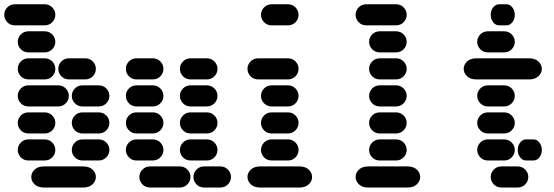

<svg xmlns="http://www.w3.org/2000/svg" viewBox="-44 -881 2564 888"><path d="M159.2 -13.7H340.8Q368.2 -13.7 383.8 -28.3Q399.4 -43 399.4 -62.5Q399.4 -82 383.8 -96.7Q368.2 -111.3 340.8 -111.3H159.2Q131.8 -111.3 116.2 -96.7Q100.6 -82 100.6 -62.5Q100.6 -43 116.2 -28.3Q131.8 -13.7 159.2 -13.7ZM87.9 -138.7H162.1Q183.6 -138.7 197.8 -153.3Q211.9 -168 211.9 -187.5Q211.9 -207 197.8 -221.7Q183.6 -236.3 162.1 -236.3H87.9Q66.4 -236.3 52.2 -221.7Q38.1 -207 38.1 -187.5Q38.1 -168 52.2 -153.3Q66.4 -138.7 87.9 -138.7ZM337.9 -138.7H412.1Q433.6 -138.7 447.8 -153.3Q461.9 -168 461.9 -187.5Q461.9 -207 447.8 -221.7Q433.6 -236.3 412.1 -236.3H337.9Q316.4 -236.3 302.2 -221.7Q288.1 -207 288.1 -187.5Q288.1 -168 302.2 -153.3Q316.4 -138.7 337.9 -138.7ZM87.9 -263.7H162.1Q183.6 -263.7 197.8 -278.3Q211.9 -293 211.9 -312.5Q211.9 -332 197.8 -346.7Q183.6 -361.3 162.1 -361.3H87.9Q66.4 -361.3 52.2 -346.7Q38.1 -332 38.1 -312.5Q38.1 -293 52.2 -278.3Q66.4 -263.7 87.9 -263.7ZM337.9 -263.7H412.1Q433.6 -263.7 447.8 -278.3Q461.9 -293 461.9 -312.5Q461.9 -332 447.8 -346.7Q433.6 -361.3 412.1 -361.3H337.9Q316.4 -361.3 302.2 -346.7Q288.1 -332 288.1 -312.5Q288.1 -293 302.2 -278.3Q316.4 -263.7 337.9 -263.7ZM87.9 -388.7H224.6Q246.1 -388.7 260.3 -403.3Q274.4 -418 274.4 -437.5Q274.4 -457 260.3 -471.7Q246.1 -486.3 224.6 -486.3H87.9Q66.4 -486.3 52.2 -471.7Q38.1 -457 38.1 -437.5Q38.1 -418 52.2 -403.3Q66.4 -388.7 87.9 -388.7ZM337.9 -388.7H412.1Q433.6 -388.7 447.8 -403.3Q461.9 -418 461.9 -437.5Q461.9 -457 447.8 -471.7Q433.6 -486.3 412.1 -486.3H337.9Q316.4 -486.3 302.2 -471.7Q288.1 -457 288.1 -437.5Q288.1 -418 302.2 -403.3Q316.4 -388.7 337.9 -388.7ZM87.9 -513.7H162.1Q183.6 -513.7 197.8 -528.3Q211.9 -543 211.9 -562.5Q211.9 -582 197.8 -596.7Q183.6 -611.3 162.1 -611.3H87.9Q66.4 -611.3 52.2 -596.7Q38.1 -582 38.1 -562.5Q38.1 -543 52.2 -528.3Q66.4 -513.7 87.9 -513.7ZM275.4 -513.7H349.6Q371.1 -513.7 385.3 -528.3Q399.4 -543 399.4 -562.5Q399.4 -582 385.3 -596.7Q371.1 -611.3 349.6 -611.3H275.4Q253.9 -611.3 239.7 -596.7Q225.6 -582 225.6 -562.5Q225.6 -543 239.7 -528.3Q253.9 -513.7 275.4 -513.7ZM87.9 -638.7H162.1Q183.6 -638.7 197.8 -653.3Q211.9 -668 211.9 -687.5Q211.9 -707 197.8 -721.7Q183.6 -736.3 162.1 -736.3H87.9Q66.4 -736.3 52.2 -721.7Q38.1 -707 38.1 -687.5Q38.1 -668 52.2 -653.3Q66.4 -638.7 87.9 -638.7ZM25.4 -763.7H162.1Q183.6 -763.7 197.8 -778.3Q211.9 -793 211.9 -812.5Q211.9 -832 197.8 -846.7Q183.6 -861.3 162.1 -861.3H25.4Q3.9 -861.3 -10.3 -846.7Q-24.4 -832 -24.4 -812.5Q-24.4 -793 -10.3 -778.3Q3.9 -763.7 25.4 -763.7Z M650.4 -13.7H787.1Q808.6 -13.7 822.8 -28.3Q836.9 -43 836.9 -62.5Q836.9 -82 822.8 -96.7Q808.6 -111.3 787.1 -111.3H650.4Q628.9 -111.3 614.7 -96.7Q600.6 -82 600.6 -62.5Q600.6 -43 614.7 -28.3Q628.9 -13.7 650.4 -13.7ZM900.4 -13.7H974.6Q996.1 -13.7 1010.3 -28.3Q1024.4 -43 1024.4 -62.5Q1024.4 -82 1010.3 -96.7Q996.1 -111.3 974.6 -111.3H900.4Q878.9 -111.3 864.7 -96.7Q850.6 -82 850.6 -62.5Q850.6 -43 864.7 -28.3Q878.9 -13.7 900.4 -13.7ZM587.9 -138.7H662.1Q683.6 -138.7 697.8 -153.3Q711.9 -168 711.9 -187.5Q711.9 -207 697.8 -221.7Q683.6 -236.3 662.1 -236.3H587.9Q566.4 -236.3 552.2 -221.7Q538.1 -207 538.1 -187.5Q538.1 -168 552.2 -153.3Q566.4 -138.7 587.9 -138.7ZM837.9 -138.7H912.1Q933.6 -138.7 947.8 -153.3Q961.9 -168 961.9 -187.5Q961.9 -207 947.8 -221.7Q933.6 -236.3 912.1 -236.3H837.9Q816.4 -236.3 802.2 -221.7Q788.1 -207 788.1 -187.5Q788.1 -168 802.2 -153.3Q816.4 -138.7 837.9 -138.7ZM587.9 -263.7H662.1Q683.6 -263.7 697.8 -278.3Q711.9 -293 711.9 -312.5Q711.9 -332 697.8 -346.7Q683.6 -361.3 662.1 -361.3H587.9Q566.4 -361.3 552.2 -346.7Q538.1 -332 538.1 -312.5Q538.1 -293 552.2 -278.3Q566.4 -263.7 587.9 -263.7ZM837.9 -263.7H912.1Q933.6 -263.7 947.8 -278.3Q961.9 -293 961.9 -312.5Q961.9 -332 947.8 -346.7Q933.6 -361.3 912.1 -361.3H837.9Q816.4 -361.3 802.2 -346.7Q788.1 -332 788.1 -312.5Q788.1 -293 802.2 -278.3Q816.4 -263.7 837.9 -263.7ZM587.9 -388.7H662.1Q683.6 -388.7 697.8 -403.3Q711.9 -418 711.9 -437.5Q711.9 -457 697.8 -471.7Q683.6 -486.3 662.1 -486.3H587.9Q566.4 -486.3 552.2 -471.7Q538.1 -457 538.1 -437.5Q538.1 -418 552.2 -403.3Q566.4 -388.7 587.9 -388.7ZM837.9 -388.7H912.1Q933.6 -388.7 947.8 -403.3Q961.9 -418 961.9 -437.5Q961.9 -457 947.8 -471.7Q933.6 -486.3 912.1 -486.3H837.9Q816.4 -486.3 802.2 -471.7Q788.1 -457 788.1 -437.5Q788.1 -418 802.2 -403.3Q816.4 -388.7 837.9 -388.7ZM587.9 -513.7H662.1Q683.6 -513.7 697.8 -528.3Q711.9 -543 711.9 -562.5Q711.9 -582 697.8 -596.7Q683.6 -611.3 662.1 -611.3H587.9Q566.4 -611.3 552.2 -596.7Q538.1 -582 538.1 -562.5Q538.1 -543 552.2 -528.3Q566.4 -513.7 587.9 -513.7ZM837.9 -513.7H912.1Q933.6 -513.7 947.8 -528.3Q961.9 -543 961.9 -562.5Q961.9 -582 947.8 -596.7Q933.6 -611.3 912.1 -611.3H837.9Q816.4 -611.3 802.2 -596.7Q788.1 -582 788.1 -562.5Q788.1 -543 802.2 -528.3Q816.4 -513.7 837.9 -513.7Z M1159.2 -13.7H1340.8Q1368.2 -13.7 1383.8 -28.3Q1399.4 -43 1399.4 -62.5Q1399.4 -82 1383.8 -96.7Q1368.2 -111.3 1340.8 -111.3H1159.2Q1131.8 -111.3 1116.2 -96.7Q1100.6 -82 1100.6 -62.5Q1100.6 -43 1116.2 -28.3Q1131.8 -13.7 1159.2 -13.7ZM1212.9 -138.7H1287.1Q1308.6 -138.7 1322.8 -153.3Q1336.9 -168 1336.9 -187.5Q1336.9 -207 1322.8 -221.7Q1308.6 -236.3 1287.1 -236.3H1212.9Q1191.4 -236.3 1177.2 -221.7Q1163.1 -207 1163.1 -187.5Q1163.1 -168 1177.2 -153.3Q1191.4 -138.7 1212.9 -138.7ZM1212.9 -263.7H1287.1Q1308.6 -263.7 1322.8 -278.3Q1336.9 -293 1336.9 -312.5Q1336.9 -332 1322.8 -346.7Q1308.6 -361.3 1287.1 -361.3H1212.9Q1191.4 -361.3 1177.2 -346.7Q1163.1 -332 1163.1 -312.5Q1163.1 -293 1177.2 -278.3Q1191.4 -263.7 1212.9 -263.7ZM1212.9 -388.7H1287.1Q1308.6 -388.7 1322.8 -403.3Q1336.9 -418 1336.9 -437.5Q1336.9 -457 1322.8 -471.7Q1308.6 -486.3 1287.1 -486.3H1212.9Q1191.4 -486.3 1177.2 -471.7Q1163.1 -457 1163.1 -437.5Q1163.1 -418 1177.2 -403.3Q1191.4 -388.7 1212.9 -388.7ZM1150.4 -513.7H1287.1Q1308.6 -513.7 1322.8 -528.3Q1336.9 -543 1336.9 -562.5Q1336.9 -582 1322.8 -596.7Q1308.6 -611.3 1287.1 -611.3H1150.4Q1128.9 -611.3 1114.7 -596.7Q1100.6 -582 1100.6 -562.5Q1100.6 -543 1114.7 -528.3Q1128.9 -513.7 1150.4 -513.7ZM1212.9 -763.7H1287.1Q1308.6 -763.7 1322.8 -778.3Q1336.9 -793 1336.9 -812.5Q1336.9 -832 1322.8 -846.7Q1308.6 -861.3 1287.1 -861.3H1212.9Q1191.4 -861.3 1177.2 -846.7Q1163.1 -832 1163.1 -812.5Q1163.1 -793 1177.2 -778.3Q1191.4 -763.7 1212.9 -763.7Z M1659.2 -13.7H1840.8Q1868.2 -13.7 1883.8 -28.3Q1899.4 -43 1899.4 -62.5Q1899.4 -82 1883.8 -96.7Q1868.2 -111.3 1840.8 -111.3H1659.2Q1631.8 -111.3 1616.2 -96.7Q1600.6 -82 1600.6 -62.5Q1600.6 -43 1616.2 -28.3Q1631.8 -13.7 1659.2 -13.7ZM1712.9 -138.7H1787.1Q1808.6 -138.7 1822.8 -153.3Q1836.9 -168 1836.9 -187.5Q1836.9 -207 1822.8 -221.7Q1808.6 -236.3 1787.1 -236.3H1712.9Q1691.4 -236.3 1677.2 -221.7Q1663.1 -207 1663.1 -187.5Q1663.1 -168 1677.2 -153.3Q1691.4 -138.7 1712.9 -138.7ZM1712.9 -263.7H1787.1Q1808.6 -263.7 1822.8 -278.3Q1836.9 -293 1836.9 -312.5Q1836.9 -332 1822.8 -346.7Q1808.6 -361.3 1787.1 -361.3H1712.9Q1691.4 -361.3 1677.2 -346.7Q1663.1 -332 1663.1 -312.5Q1663.1 -293 1677.2 -278.3Q1691.4 -263.7 1712.9 -263.7ZM1712.9 -388.7H1787.1Q1808.6 -388.7 1822.8 -403.3Q1836.9 -418 1836.9 -437.5Q1836.9 -457 1822.8 -471.7Q1808.6 -486.3 1787.1 -486.3H1712.9Q1691.4 -486.3 1677.2 -471.7Q1663.1 -457 1663.1 -437.5Q1663.1 -418 1677.2 -403.3Q1691.4 -388.7 1712.9 -388.7ZM1712.9 -513.7H1787.1Q1808.6 -513.7 1822.8 -528.3Q1836.9 -543 1836.9 -562.5Q1836.9 -582 1822.8 -596.7Q1808.6 -611.3 1787.1 -611.3H1712.9Q1691.4 -611.3 1677.2 -596.7Q1663.1 -582 1663.1 -562.5Q1663.1 -543 1677.2 -528.3Q1691.4 -513.7 1712.9 -513.7ZM1712.9 -638.7H1787.1Q1808.6 -638.7 1822.8 -653.3Q1836.9 -668 1836.9 -687.5Q1836.9 -707 1822.8 -721.7Q1808.6 -736.3 1787.1 -736.3H1712.9Q1691.4 -736.3 1677.2 -721.7Q1663.1 -707 1663.1 -687.5Q1663.1 -668 1677.2 -653.3Q1691.4 -638.7 1712.9 -638.7ZM1650.4 -763.7H1787.1Q1808.6 -763.7 1822.8 -778.3Q1836.9 -793 1836.9 -812.5Q1836.9 -832 1822.8 -846.7Q1808.6 -861.3 1787.1 -861.3H1650.4Q1628.9 -861.3 1614.7 -846.7Q1600.6 -832 1600.6 -812.5Q1600.6 -793 1614.7 -778.3Q1628.9 -763.7 1650.4 -763.7Z M2275.4 -13.7H2349.6Q2371.1 -13.7 2385.3 -28.3Q2399.4 -43 2399.4 -62.5Q2399.4 -82 2385.3 -96.7Q2371.1 -111.3 2349.6 -111.3H2275.4Q2253.9 -111.3 2239.7 -96.7Q2225.6 -82 2225.6 -62.5Q2225.6 -43 2239.7 -28.3Q2253.9 -13.7 2275.4 -13.7ZM2212.9 -138.7H2287.1Q2308.6 -138.7 2322.8 -153.3Q2336.9 -168 2336.9 -187.5Q2336.9 -207 2322.8 -221.7Q2308.6 -236.3 2287.1 -236.3H2212.9Q2191.4 -236.3 2177.2 -221.7Q2163.1 -207 2163.1 -187.5Q2163.1 -168 2177.2 -153.3Q2191.4 -138.7 2212.9 -138.7ZM2389.6 -138.7H2422.9Q2439.5 -138.7 2450.7 -153.3Q2461.9 -168 2461.9 -187.5Q2461.9 -207 2450.7 -221.7Q2439.5 -236.3 2422.9 -236.3H2389.6Q2373 -236.3 2361.8 -221.7Q2350.6 -207 2350.6 -187.5Q2350.6 -168 2361.8 -153.3Q2373 -138.7 2389.6 -138.7ZM2212.9 -263.7H2287.1Q2308.6 -263.7 2322.8 -278.3Q2336.9 -293 2336.9 -312.5Q2336.9 -332 2322.8 -346.7Q2308.6 -361.3 2287.1 -361.3H2212.9Q2191.4 -361.3 2177.2 -346.7Q2163.1 -332 2163.1 -312.5Q2163.1 -293 2177.2 -278.3Q2191.4 -263.7 2212.9 -263.7ZM2212.9 -388.7H2287.1Q2308.6 -388.7 2322.8 -403.3Q2336.9 -418 2336.9 -437.5Q2336.9 -457 2322.8 -471.7Q2308.6 -486.3 2287.1 -486.3H2212.9Q2191.4 -486.3 2177.2 -471.7Q2163.1 -457 2163.1 -437.5Q2163.1 -418 2177.2 -403.3Q2191.4 -388.7 2212.9 -388.7ZM2159.2 -513.7H2403.3Q2430.7 -513.7 2446.3 -528.3Q2461.9 -543 2461.9 -562.5Q2461.9 -582 2446.3 -596.7Q2430.7 -611.3 2403.3 -611.3H2159.2Q2131.8 -611.3 2116.2 -596.7Q2100.6 -582 2100.6 -562.5Q2100.6 -543 2116.2 -528.3Q2131.8 -513.7 2159.2 -513.7ZM2212.9 -638.7H2287.1Q2308.6 -638.7 2322.8 -653.3Q2336.9 -668 2336.9 -687.5Q2336.9 -707 2322.8 -721.7Q2308.6 -736.3 2287.1 -736.3H2212.9Q2191.4 -736.3 2177.2 -721.7Q2163.1 -707 2163.1 -687.5Q2163.1 -668 2177.2 -653.3Q2191.4 -638.7 2212.9 -638.7ZM2264.6 -763.7H2297.9Q2314.5 -763.7 2325.7 -778.3Q2336.9 -793 2336.9 -812.5Q2336.9 -832 2325.7 -846.7Q2314.5 -861.3 2297.9 -861.3H2264.6Q2248 -861.3 2236.8 -846.7Q2225.6 -832 2225.6 -812.5Q2225.6 -793 2236.8 -778.3Q2248 -763.7 2264.6 -763.7Z"/></svg>

Font: Workbench
Style: Regular
Weight: 400
Designer: Jens Kutilek
Foundry: Jens Kutilek
Version: Version 2.001